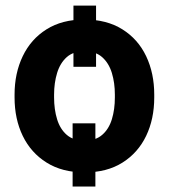

<svg xmlns="http://www.w3.org/2000/svg" viewBox="-20 -608 604 688"><path d="M324.2 -587.9V-368.7H243.2V-587.9ZM321.8 -166V60.5H240.2V-166ZM32.2 -258.8V-269Q32.2 -345.7 61.5 -406.7Q90.8 -467.8 146.7 -502.9Q202.6 -538.1 282.2 -538.1Q362.3 -538.1 418.5 -502.9Q474.6 -467.8 503.7 -406.7Q532.7 -345.7 532.7 -269V-258.8Q532.7 -181.6 503.7 -121.1Q474.6 -60.5 418.9 -25.4Q363.3 9.8 283.2 9.8Q203.1 9.8 147 -25.4Q90.8 -60.5 61.5 -121.1Q32.2 -181.6 32.2 -258.8ZM173.8 -269V-258.8Q173.8 -215.8 184.6 -180.7Q195.3 -145.5 219.2 -124.8Q243.2 -104 283.2 -104Q322.3 -104 346.2 -124.8Q370.1 -145.5 380.9 -180.7Q391.6 -215.8 391.6 -258.8V-269Q391.6 -311 380.9 -346.4Q370.1 -381.8 346.2 -403.1Q322.3 -424.3 282.2 -424.3Q242.7 -424.3 219 -403.1Q195.3 -381.8 184.6 -346.4Q173.8 -311 173.8 -269Z"/></svg>

Font: RobotoDEMO
Style: Regular
Weight: 400
Designer: Christian Robertson
Foundry: Google
Version: Version 2.136